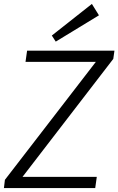

<svg xmlns="http://www.w3.org/2000/svg" viewBox="-33 -958 603 978"><path d="M-8 -42 490 -688 512 -643H97L105 -700H550L544 -658L47 -12L23 -57H460L452 0H-13ZM471 -880 251 -746 231 -777 435 -938Z"/></svg>

Font: Pathway Extreme 28pt Light
Style: Italic
Weight: 300
Italic angle: -8°
Designer: Eduardo Rodriguez Tunni
Foundry: Eduardo Rodriguez Tunni
Version: Version 1.001;gftools[0.9.26]